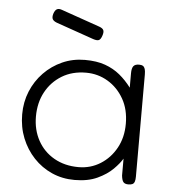

<svg xmlns="http://www.w3.org/2000/svg" viewBox="-50 -704 679 760"><g transform="rotate(5 290.0 -323.5)"><path d="M488 10Q474 10 468 3Q462 -4 460 -23V-90Q449 -71 425.5 -47.5Q402 -24 364.5 -6.5Q327 11 274 11Q225 11 183.5 -7.5Q142 -26 111 -59Q80 -92 62.5 -135.5Q45 -179 45 -230Q45 -279 62.5 -321.5Q80 -364 111.5 -396.5Q143 -429 184.5 -447.5Q226 -466 274 -466Q321 -466 354.5 -454Q388 -442 413.5 -421Q439 -400 460 -372V-429Q460 -449 466.5 -457.5Q473 -466 489 -466Q499 -466 504.5 -462.5Q510 -459 512.5 -451Q515 -443 515 -429V-23Q515 -11 512.5 -3.5Q510 4 504 7Q498 10 488 10ZM285 -41Q333 -41 372 -65.5Q411 -90 434 -132Q457 -174 457 -228Q457 -285 433 -327Q409 -369 369.5 -392.5Q330 -416 283 -416Q228 -416 187 -391Q146 -366 123 -323.5Q100 -281 100 -226Q100 -173 123 -131Q146 -89 188 -65Q230 -41 285 -41ZM299 -551 150 -603Q137 -608 133 -615.5Q129 -623 133 -637Q138 -652 146 -656Q154 -660 167 -655L319 -602Q333 -597 336 -589Q339 -581 334 -567Q329 -552 321.5 -549Q314 -546 299 -551Z"/></g></svg>

Font: Fredoka Light
Style: Regular
Weight: 300
Designer: Ben Nathan
Foundry: Milena B. Brandão, Ben Nathan
Version: Version 2.001